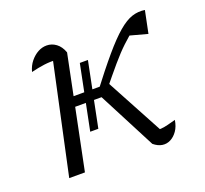

<svg xmlns="http://www.w3.org/2000/svg" viewBox="-93 -600 760 712"><g transform="rotate(-20 287.0 -244.0)"><path d="M400 -14 273 -259 319 -290 460 -28 426 -56Q439 -55 451 -56Q463 -57 477 -60.5Q491 -64 509 -69Q505 -44 493.5 -27.5Q482 -11 466.5 -3Q451 5 434 2.5Q417 0 400 -14ZM67 0 166 -460 177 -429Q147 -430 124 -427Q101 -424 72 -417Q78 -440 91.5 -456.5Q105 -473 121.5 -482Q138 -491 156 -491Q176 -491 193 -478.5Q210 -466 219 -441L129 0ZM142 -241 150 -280H304L295 -241ZM199 -135 250 -388H282L231 -135ZM306 -253 273 -259Q330 -334 370 -381Q410 -428 439.5 -453Q469 -478 493.5 -486Q518 -494 544 -490L526 -402L441 -425L483 -441Q455 -419 430.5 -396Q406 -373 377 -339Q348 -305 306 -253Z"/></g></svg>

Font: Piazzolla 8pt ExtraLight
Style: Italic
Weight: 250
Italic angle: -11.3°
Designer: Juan Pablo del Peral
Foundry: Huerta Tipografica
Version: Version 2.001